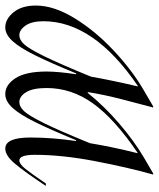

<svg xmlns="http://www.w3.org/2000/svg" viewBox="42 -602 587 710"><g transform="rotate(-90 335.0 -246.5)"><path d="M141 -520Q182 -520 182 -427Q182 -347 169 -258H172Q212 -355 239.5 -410.5Q267 -466 291.5 -493Q316 -520 343 -520Q377 -520 401.5 -482Q426 -444 426 -367Q426 -326 416 -258H419Q459 -355 486.5 -410.5Q514 -466 538.5 -493Q563 -520 589 -520Q620 -520 645 -489.5Q670 -459 670 -407Q670 -340 623 -263.5Q576 -187 503.5 -119Q431 -51 357 -8L297 27H293Q312 -44 326 -99Q340 -154 350 -215H347Q298 -154 234 -99Q170 -44 109 -8L49 27H45Q72 -69 95 -190Q118 -311 118 -411Q118 -468 97 -468Q84 -468 66 -445.5Q48 -423 12 -370H3Q54 -447 84.5 -483.5Q115 -520 141 -520ZM126 -31Q251 -116 308 -195.5Q365 -275 365 -367Q365 -418 349.5 -443Q334 -468 313 -468Q296 -468 279.5 -450.5Q263 -433 235 -376.5Q207 -320 161 -207Q147 -122 124 -31ZM373 -30Q612 -193 612 -379Q612 -422 596 -445Q580 -468 560 -468Q543 -468 526.5 -450Q510 -432 482 -375Q454 -318 407 -203Q395 -133 371 -30Z"/></g></svg>

Font: Nyght Serif Light Italic
Style: Regular
Weight: 300
Italic angle: -16°
Designer: Maksym Kobuzan
Version: Version 0.410